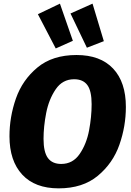

<svg xmlns="http://www.w3.org/2000/svg" viewBox="-20 -1015 719 1054"><path d="M671 -428Q671 -322 635.5 -220.5Q600 -119 517 -50Q434 19 302 19Q172 19 102 -56.5Q32 -132 32 -267Q32 -373 67.5 -474.5Q103 -576 185.5 -644.5Q268 -713 400 -713Q531 -713 601 -638.5Q671 -564 671 -428ZM219 -253Q219 -180 243 -147.5Q267 -115 316 -115Q380 -115 417.5 -170Q455 -225 469 -299.5Q483 -374 483 -443Q483 -516 459.5 -548Q436 -580 387 -580Q323 -580 285.5 -524.5Q248 -469 233.5 -394.5Q219 -320 219 -253ZM380 -791 286 -749 188 -937 309 -995ZM550 -789 457 -753 367 -941 488 -995Z"/></svg>

Font: Trujillo ExtraBold
Style: Italic
Weight: 800
Italic angle: -8°
Designer: Fira Sans original fonts by bBox Type GmbH, Carrois Corporate GbR, & Edenspiekermann AG / Changes by Cristiano Sobral
Foundry: Fira Sans original fonts by bBox Type GmbH, Carrois Corporate GbR, & Edenspiekermann AG / Changes by Cristiano Sobral
Version: Version 4.301;July 28, 2020;FontCreator 13.0.0.2655 64-bit